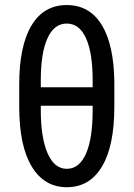

<svg xmlns="http://www.w3.org/2000/svg" viewBox="-20 -741 537 770"><path d="M351.6 -316.9H143.6V-297.9Q143.6 -189.5 170.7 -126.7Q197.8 -64 248 -64Q298.3 -64 325 -125Q351.6 -186 351.6 -298.3ZM143.6 -391.1H351.6V-418Q351.6 -528.8 325 -587.6Q298.3 -646.5 247.6 -646.5Q197.3 -646.5 170.4 -587.6Q143.6 -528.8 143.6 -418ZM438.5 -312.5Q438.5 -155.8 388.9 -73Q339.4 9.8 248 9.8Q157.7 9.8 107.7 -72.5Q57.6 -154.8 57.1 -309.1V-402.8Q57.1 -556.6 106.2 -638.7Q155.3 -720.7 247.6 -720.7Q338.9 -720.7 387.7 -641.6Q436.5 -562.5 438.5 -414.1Z"/></svg>

Font: MAUL Condensed
Style: Condensed Regular
Weight: 400
Designer: MAUL
Version: Version 1.0; 2020; ttfautohint (v1.8.3)